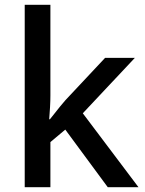

<svg xmlns="http://www.w3.org/2000/svg" viewBox="-20 -780 603 800"><path d="M190 -382Q190 -361 188.5 -333.5Q187 -306 185 -283H188Q196 -293 207.5 -307.5Q219 -322 231 -337Q243 -352 253 -363L418 -539H542L325 -308L557 0H429L252 -240L190 -188V0H83V-760H190Z"/></svg>

Font: Noto Sans Nag Mundari Medium
Style: Regular
Weight: 500
Version: Version 1.000